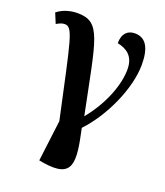

<svg xmlns="http://www.w3.org/2000/svg" viewBox="-145 -639 818 953"><g transform="rotate(20 264.0 -162.0)"><path d="M194 215C360 242 353 161 315 -13C411 -114 488 -284 488 -409C488 -496 462 -544 403 -544C367 -544 339 -522 339 -469C387 -459 429 -434 429 -363C429 -282 388 -170 307 -71C228 -455 227 -541 101 -541C65 -541 24 -530 -5 -506L17 -453C35 -463 46 -468 60 -468C104 -468 111 -410 199 -6L172 211Z"/></g></svg>

Font: Noto Serif SemiBold
Style: Regular
Weight: 600
Designer: Monotype Design Team
Foundry: Monotype Imaging Inc.
Version: Version 2.013